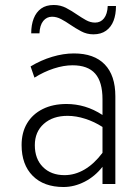

<svg xmlns="http://www.w3.org/2000/svg" viewBox="-20 -737 560 769"><path d="M234.5 12Q155.5 12 111 -32.8Q66.5 -77.5 66.5 -156Q66.5 -206.5 88.5 -243.2Q110.5 -280 151 -300.2Q191.5 -320.5 246.5 -320.5Q284 -320.5 320 -309.8Q356 -299 390.5 -276.5V-339.5Q390.5 -409 361.2 -442.2Q332 -475.5 270.5 -475.5Q235 -475.5 195.2 -462.5Q155.5 -449.5 118 -426L102.5 -471Q144 -496 189 -509.5Q234 -523 276 -523Q357 -523 399.5 -479Q442 -435 442 -351.5V0H390.5V-69Q360.5 -30.5 319 -9.2Q277.5 12 234.5 12ZM238.5 -35.5Q280 -35.5 318.8 -58.2Q357.5 -81 390.5 -125V-228.5Q358 -249.5 321.5 -261.2Q285 -273 250.5 -273Q191.5 -273 155.5 -241Q119.5 -209 119.5 -155.5Q119.5 -100.5 152 -68Q184.5 -35.5 238.5 -35.5ZM354 -599.5Q327.5 -599.5 304.8 -611.8Q282 -624 261.5 -638Q243.5 -650.5 225.2 -660.2Q207 -670 188.5 -670Q167 -670 153.2 -653Q139.5 -636 138 -603.5H105Q105 -637.5 115 -663Q125 -688.5 144.8 -702.8Q164.5 -717 195.5 -717Q222.5 -717 245.2 -705Q268 -693 288 -679Q306.5 -666.5 324.2 -656.5Q342 -646.5 361 -646.5Q383 -646.5 396.5 -663.5Q410 -680.5 411.5 -713H444.5Q444.5 -679 434.8 -653.8Q425 -628.5 404.8 -614Q384.5 -599.5 354 -599.5Z"/></svg>

Font: Overpass ExtraLight
Style: Regular
Weight: 250
Designer: Delve Withrington, Dave Bailey, Thomas Jockin
Foundry: Delve Fonts LLC
Version: Version 4.000